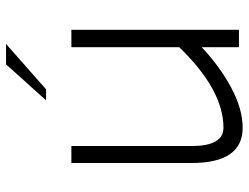

<svg xmlns="http://www.w3.org/2000/svg" viewBox="-113 -691 816 630"><g transform="rotate(-90 295.0 -376.0)"><path d="M190.9 -50.8Q314.9 -50.8 455.1 -195.8V-549.8H512.2V0H455.1V-122.1Q393.1 -63.5 322.8 -25.6Q252.4 12.2 190.9 12.2Q75.2 12.2 75.2 -154.8V-549.8H130.9V-154.8Q130.9 -50.8 190.9 -50.8ZM398.9 -764.2H465.8L316.9 -632.8H280.8Z"/></g></svg>

Font: Junction Light
Style: Regular
Weight: 300
Designer: Caroline Hadilaksono
Foundry: Caroline Hadilaksono
Version: Version 1.002